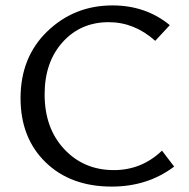

<svg xmlns="http://www.w3.org/2000/svg" viewBox="-20 -684 700 710"><path d="M393 6Q241 6 148.5 -84Q56 -174 56 -321Q56 -473 155.5 -568.5Q255 -664 396 -664Q519 -664 608 -591L554 -533Q477 -602 382 -602Q278 -602 211.5 -528Q145 -454 145 -335Q145 -210 217.5 -132.5Q290 -55 401 -55Q504 -55 579 -127L624 -68Q526 6 393 6Z"/></svg>

Font: EauTestText Medium
Style: Regular
Weight: 500
Designer: Christian Thalmann (Catharsis Fonts)
Version: Version 0.001;PS 000.001;hotconv 1.0.88;makeotf.lib2.5.64775